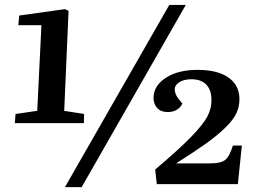

<svg xmlns="http://www.w3.org/2000/svg" viewBox="-20 -747 1028 778"><path d="M311 11.2H243.2L666 -727.1H732.9ZM257.8 -703.1 240.2 -297.9 320.8 -285.2 319.8 -248H40L43 -285.2L130.9 -297.9L147.9 -645H54.2L58.1 -684.1L243.2 -710ZM755.9 -425.8Q724.6 -425.8 706.3 -413.8Q688 -401.9 688 -384.8Q688 -367.7 702.1 -348.1L719.2 -327.1Q701.7 -293 659.2 -293Q631.3 -293 616.7 -309.6Q602.1 -326.2 602.1 -350.1Q602.1 -398.9 651.4 -431.4Q700.7 -463.9 780.8 -463.9Q861.8 -463.9 906 -432.6Q950.2 -401.4 950.2 -345.2Q950.2 -314.5 937.7 -287.8Q925.3 -261.2 893.3 -230Q861.3 -198.7 815.7 -166Q770 -133.3 693.8 -85H831.1Q874.5 -85 892.1 -98.6Q909.7 -112.3 923.8 -157.2H960L943.8 -1H615.2L608.9 -60.1Q705.6 -142.1 754.4 -192.4Q803.2 -242.7 820.1 -274.7Q836.9 -306.6 836.9 -341.8Q836.9 -381.8 816.2 -403.8Q795.4 -425.8 755.9 -425.8Z"/></svg>

Font: Literata SemiBold
Style: Italic
Weight: 650
Italic angle: -2.39999°
Designer: Latin by Veronika Burian and Jose Scaglione. Greek by Irene Vlachou. Cyrillic by Vera Evstafieva
Foundry: TypeTogether
Version: Version 3.021